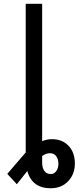

<svg xmlns="http://www.w3.org/2000/svg" viewBox="-20 -770 433 1003"><path d="M200.2 -32.7V-750H114.3V26.4L18.1 138.2L67.9 192.4L122.6 123.5C139.5 183.4 180.2 213.4 244.6 213.4C282.4 213.4 312.9 201.1 336.2 176.5C359.5 151.9 371.1 121.3 371.1 84.5C371.1 45.7 360.1 14.8 338.1 -8.3C316.2 -31.4 287.3 -43 251.5 -43C233.9 -43 216.8 -39.6 200.2 -32.7ZM241.2 30.3C254.9 30.3 265.6 35.5 273.4 45.9C281.2 56.3 285.2 69.2 285.2 84.5C285.2 100.1 281.5 113.1 274.2 123.5C266.8 134 257.3 139.2 245.6 139.2C230.3 139.2 218.9 133.5 211.4 122.3C203.9 111.1 200.2 97 200.2 80.1V44.9C214.2 35.2 227.9 30.3 241.2 30.3Z"/></svg>

Font: Roboto Condensed
Style: Regular
Weight: 400
Designer: Google
Version: Version 2.134; 2016